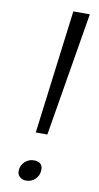

<svg xmlns="http://www.w3.org/2000/svg" viewBox="-97 -911 497 962"><g transform="rotate(10 151.5 -430.0)"><path d="M115 -238 195 -868H279L174 -238ZM108 8Q89.5 8 76.8 -3.2Q64 -14.5 64 -33Q64 -61 84 -80Q104 -99 130 -99Q175 -99 175 -59Q175 -30.5 155.8 -11.2Q136.5 8 108 8Z"/></g></svg>

Font: Merriweather Sans Light
Style: Italic
Weight: 300
Italic angle: -7.5°
Designer: Eben Sorkin
Foundry: Eben Sorkin
Version: Version 2.001; ttfautohint (v1.8.3)